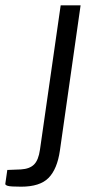

<svg xmlns="http://www.w3.org/2000/svg" viewBox="-103 -537 367 723"><path d="M-23.5 166Q-64 166 -74 162.8Q-84 159.5 -83 155L-75.5 103L-24.5 101Q9 99 25.5 82.2Q42 65.5 47.5 26.5L125.5 -517H200.5L122.5 30.5Q112.5 99.5 80 132.8Q47.5 166 -23.5 166Z"/></svg>

Font: Public Sans Light
Style: Italic
Weight: 300
Italic angle: -8°
Designer: The Public Sans project authors (U.S. Web Design System). Libre Franklin designed by Pablo Impallari and Rodrigo Fuenzal
Version: Version 1.007; ttfautohint (v1.8.1) -l 8 -r 50 -G 200 -x 14 